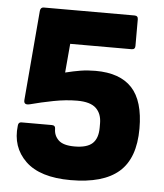

<svg xmlns="http://www.w3.org/2000/svg" viewBox="-50 -699 644 754"><g transform="rotate(5 272.5 -322.0)"><path d="M256 11Q135 11 78 -44Q21 -99 31 -184Q32 -198 44 -198H164Q178 -198 178 -184Q178 -158 196.5 -140Q215 -122 260 -122Q309 -122 330.5 -142Q352 -162 352 -204V-221Q352 -259 329.5 -280.5Q307 -302 255 -302Q211 -302 162 -292.5Q113 -283 72 -272Q46 -265 48 -287L78 -641Q80 -655 92 -655H450Q464 -655 464 -641V-536Q464 -522 450 -522H208L198 -408Q230 -416 257.5 -420.5Q285 -425 317 -425Q413 -425 460.5 -374Q508 -323 508 -214Q508 -97 446 -43Q384 11 256 11Z"/></g></svg>

Font: Sofia Sans Semi Condensed Black
Style: Regular
Weight: 900
Designer: Botio Nikoltchev, Ani Petrova
Foundry: lettersoup
Version: Version 4.100; ttfautohint (v1.8.4.7-5d5b)